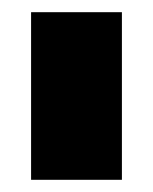

<svg xmlns="http://www.w3.org/2000/svg" viewBox="-20 -695 251 315"><path d="M31 -400H180V-675H31Z"/></svg>

Font: Anybody SemiExpanded ExtraBold
Style: Regular
Weight: 800
Width: 6
Version: Version 1.113;gftools[0.9.25]